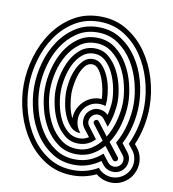

<svg xmlns="http://www.w3.org/2000/svg" viewBox="-91 -788 908 1009"><g transform="rotate(10 362.5 -283.0)"><path d="M364 -708Q444 -708 506.5 -670Q569 -632 612 -571Q655 -510 677.5 -434.5Q700 -359 700 -284Q700 -232 689.5 -179.5Q679 -127 658 -79L672 -62Q688 -41 694 -16.5Q700 8 696.5 32Q693 56 681 78Q669 100 648 116Q611 144 566.5 142Q522 140 488 112Q430 140 364 140Q283 140 220.5 102Q158 64 115.5 3.5Q73 -57 50.5 -132.5Q28 -208 28 -284Q28 -359 50.5 -435Q73 -511 115.5 -571.5Q158 -632 220.5 -670Q283 -708 364 -708ZM364 -453Q342 -453 326.5 -434Q311 -415 301.5 -388.5Q292 -362 287.5 -333Q283 -304 283 -284Q283 -258 289.5 -221Q296 -184 311 -155Q311 -184 324 -210.5Q337 -237 362 -257Q401 -285 445 -282V-284Q445 -301 440 -329.5Q435 -358 425 -385.5Q415 -413 400 -433Q385 -453 364 -453ZM364 -680Q289 -680 231.5 -644Q174 -608 135 -551Q96 -494 76 -423.5Q56 -353 56 -284Q56 -214 76 -143.5Q96 -73 135 -16Q174 41 231.5 76.5Q289 112 364 112Q400 112 432 103Q464 94 493 77Q505 92 522 101Q539 110 557.5 112.5Q576 115 595 110Q614 105 630 93Q646 81 656 64Q666 47 668.5 28Q671 9 666.5 -10Q662 -29 649 -46L626 -75Q649 -124 660.5 -177.5Q672 -231 672 -284Q672 -353 651.5 -423.5Q631 -494 592 -551Q553 -608 495.5 -644Q438 -680 364 -680ZM366 -86H364Q334 -86 313.5 -107Q293 -128 279.5 -158.5Q266 -189 260 -223Q254 -257 254 -284Q254 -311 260 -345Q266 -379 279.5 -409Q293 -439 313.5 -460Q334 -481 364 -481Q393 -481 413.5 -459Q434 -437 447.5 -406Q461 -375 467 -341.5Q473 -308 473 -284Q473 -276 472.5 -267.5Q472 -259 471 -249Q448 -257 423.5 -253.5Q399 -250 379 -235Q363 -223 353 -205.5Q343 -188 340.5 -169Q338 -150 342.5 -130.5Q347 -111 359 -95ZM364 -651Q432 -651 484 -617.5Q536 -584 571.5 -531Q607 -478 625 -412.5Q643 -347 643 -284Q643 -230 630.5 -175.5Q618 -121 593 -73L627 -29Q645 -6 640.5 23.5Q636 53 613 71Q590 88 560.5 84Q531 80 514 57L500 39Q471 60 437 72Q403 84 364 84Q296 84 243.5 50.5Q191 17 155.5 -36Q120 -89 102 -154.5Q84 -220 84 -284Q84 -348 102 -413Q120 -478 155.5 -531Q191 -584 243.5 -617.5Q296 -651 364 -651ZM383 -113Q365 -136 369 -165.5Q373 -195 396 -212Q417 -229 444 -226.5Q471 -224 490 -205Q501 -252 501 -284Q501 -314 493 -353Q485 -392 468.5 -427Q452 -462 426 -486Q400 -510 364 -510Q328 -510 301.5 -487Q275 -464 258.5 -430Q242 -396 234 -356.5Q226 -317 226 -284Q226 -251 234 -211.5Q242 -172 258.5 -138Q275 -104 301.5 -81Q328 -58 364 -58Q391 -58 414 -73ZM364 -623Q302 -623 255 -591.5Q208 -560 176.5 -511Q145 -462 129 -401.5Q113 -341 113 -284Q113 -227 129 -166.5Q145 -106 176.5 -57Q208 -8 255 23.5Q302 55 364 55Q406 55 441 40Q476 25 504 -1L536 40Q547 54 564.5 56.5Q582 59 596 48Q610 38 612.5 20.5Q615 3 604 -11L559 -69Q587 -117 601 -173.5Q615 -230 615 -284Q615 -336 600 -395.5Q585 -455 554 -505.5Q523 -556 475.5 -589.5Q428 -623 364 -623ZM452 -68Q416 -30 364 -30Q321 -30 289.5 -56Q258 -82 238 -120Q218 -158 208 -202.5Q198 -247 198 -284Q198 -323 208 -367.5Q218 -412 238 -450Q258 -488 289.5 -513Q321 -538 364 -538Q407 -538 438 -512Q469 -486 489.5 -447.5Q510 -409 520 -365Q530 -321 530 -284Q530 -254 523 -217Q516 -180 501 -144L473 -181Q462 -195 445 -197.5Q428 -200 414 -189Q400 -178 397 -161Q394 -144 405 -130ZM364 -595Q422 -595 464 -563.5Q506 -532 533 -485Q560 -438 573 -384Q586 -330 586 -284Q586 -230 571 -172Q556 -114 525 -67L582 6Q585 11 584 16.5Q583 22 579 25Q574 29 568 28.5Q562 28 558 23L507 -43Q480 -11 444.5 8Q409 27 364 27Q308 27 266 -2.5Q224 -32 196.5 -77.5Q169 -123 155 -178Q141 -233 141 -284Q141 -335 155 -390Q169 -445 196.5 -490.5Q224 -536 266 -565.5Q308 -595 364 -595ZM427 -147Q423 -152 424.5 -157.5Q426 -163 431 -167Q435 -170 440.5 -169.5Q446 -169 450 -164L505 -92Q532 -137 545 -189.5Q558 -242 558 -284Q558 -327 546.5 -376.5Q535 -426 511 -468Q487 -510 450.5 -538Q414 -566 364 -566Q315 -566 278.5 -539Q242 -512 217.5 -470.5Q193 -429 181 -379Q169 -329 169 -284Q169 -239 181 -189Q193 -139 217 -97.5Q241 -56 277.5 -28.5Q314 -1 364 -1Q404 -1 434.5 -19.5Q465 -38 488 -67Z"/></g></svg>

Font: Zschusch
Style: Regular
Weight: 400
Designer: Peter Wiegel
Foundry: Peter Wiegel